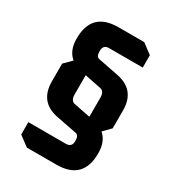

<svg xmlns="http://www.w3.org/2000/svg" viewBox="-188 -800 921 1011"><g transform="rotate(30 272.0 -295.0)"><path d="M72 -20H301Q336 -20 336 -58Q336 -92 315 -96L192 -120Q72 -143 72 -268V-376L116 -420Q72 -456 72 -529Q72 -690 233 -690H390L450 -645V-570H244Q210 -570 210 -532Q210 -498 230 -494L352 -470Q473 -447 473 -322V-214L430 -170Q473 -134 473 -61Q473 100 312 100H132L72 55ZM210 -270Q210 -231 235 -225L336 -205V-320Q336 -359 310 -365L210 -385Z"/></g></svg>

Font: Oxanium
Style: Bold
Weight: 700
Designer: Severin Meyer
Version: Version 2.000